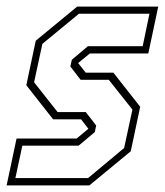

<svg xmlns="http://www.w3.org/2000/svg" viewBox="-25 -560 498 580"><path d="M-5 0 25 -141.5H206.5L242 -171L220 -199.5H135.5L54.5 -302.5L83 -437L208 -540H453L423 -398.5H246.5L211 -369.5L234 -340.5H317.5L398.5 -237.5L370 -103L245 0ZM21.5 -22H241L350 -113L375 -229L303.5 -319H218.5L187.5 -359L192 -379.5L240.5 -420.5H406L426.5 -518.5H213.5L103 -427.5L78 -311.5L149 -221.5H234L265.5 -181L261.5 -161L212.5 -120H42.5Z"/></svg>

Font: Tourney Condensed ExtraLight
Style: Italic
Weight: 200
Width: 3
Italic angle: -12°
Designer: Tyler Finck
Foundry: Etcetera Type Co
Version: Version 1.010; ttfautohint (v1.8.3)